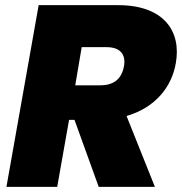

<svg xmlns="http://www.w3.org/2000/svg" viewBox="-20 -725 706 745"><path d="M461 -468C452 -419 422 -394 369 -394H272L297 -542H394C448 -542 469 -512 461 -468ZM130 -705 5 0H202L248 -260H269L363 0H581L471 -275C582 -307 646 -387 662 -479C685 -605 614 -705 439 -705Z"/></svg>

Font: SVN-Poppins ExtraBold
Style: Italic
Weight: 800
Italic angle: -10°
Designer: Ninad Kale (Devanagari), Jonny Pinhorn (Latin)
Foundry: Indian Type Foundry
Version: Version 3.002 2017